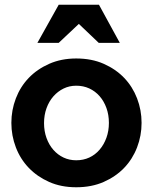

<svg xmlns="http://www.w3.org/2000/svg" viewBox="-20 -781 646 811"><path d="M302 10Q238 10 187.5 -12.5Q137 -35 101.5 -72Q66 -109 47 -158.5Q28 -208 28 -262Q28 -316 47 -365.5Q66 -415 101.5 -452Q137 -489 188 -511.5Q239 -534 302 -534Q367 -534 418 -511.5Q469 -489 504.5 -452Q540 -415 559 -365.5Q578 -316 578 -262Q578 -208 559 -158.5Q540 -109 504.5 -72Q469 -35 418 -12.5Q367 10 302 10ZM166 -261Q166 -227 176.5 -198Q187 -169 205.5 -148Q224 -127 248.5 -115.5Q273 -104 302 -104Q332 -104 357 -115.5Q382 -127 400.5 -148.5Q419 -170 429.5 -199Q440 -228 440 -262Q440 -296 429.5 -325Q419 -354 400.5 -375Q382 -396 357 -407.5Q332 -419 302 -419Q273 -419 248.5 -407Q224 -395 205.5 -374Q187 -353 176.5 -324Q166 -295 166 -261ZM228 -761H398L486 -600H397L313 -680L228 -600H138Z"/></svg>

Font: Rising Sun
Style: Bold
Weight: 700
Designer: Matt McInerney, Pablo Impallari, Rodrigo Fuenzalida (Raleway font), Stephen Hutchings (Greek), Cristiano Sobral (main ch
Foundry: The Rising Sun Project Authors
Version: Version 4.327; ttfautohint (v1.8.4.7-5d5b-dirty)